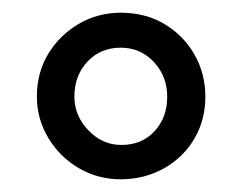

<svg xmlns="http://www.w3.org/2000/svg" viewBox="-20 -600 382 302"><path d="M170 -318Q134 -318 104 -335.5Q74 -353 56 -383Q38 -413 38 -448Q38 -486 56 -515.5Q74 -545 104 -562.5Q134 -580 170 -580Q209 -580 239 -562Q269 -544 286 -514Q303 -484 303 -448Q303 -411 285.5 -381.5Q268 -352 237.5 -335Q207 -318 170 -318ZM171 -372Q203 -372 223 -393.5Q243 -415 243 -448Q243 -480 222 -502.5Q201 -525 170 -525Q138 -525 117.5 -503Q97 -481 97 -448Q97 -418 119 -395Q141 -372 171 -372Z"/></svg>

Font: Yrsa Medium
Style: Regular
Weight: 500
Designer: Anna Giedrys (Yrsa+Rasa design), David Brezina (Yrsa art-direction, Rasa art-direction, design)
Foundry: Rosetta Type Foundry
Version: Version 2.004